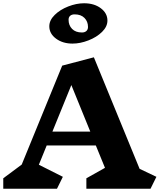

<svg xmlns="http://www.w3.org/2000/svg" viewBox="-21 -1156 978 1176"><path d="M901 0H508V-64L622 -128L566 -265H265L217 -147L364 -73L328 0H-1V-64L112 -148L360 -754L554 -805L834 -122L937 -73ZM416 -635 300 -350H532ZM637 -1030Q637 -993 604 -960.5Q571 -928 520.5 -908.5Q470 -889 423 -889Q363 -889 322 -919.5Q281 -950 281 -995Q281 -1032 314 -1064.5Q347 -1097 397 -1116.5Q447 -1136 494 -1136Q556 -1136 596.5 -1105.5Q637 -1075 637 -1030ZM399 -1035Q399 -1001 420.5 -979Q442 -957 481 -957Q498 -957 508 -966Q518 -975 518 -991Q518 -1024 496.5 -1046Q475 -1068 436 -1068Q419 -1068 409 -1059.5Q399 -1051 399 -1035Z"/></svg>

Font: Inknut Antiqua ExtraBold
Style: Regular
Weight: 800
Designer: Claus Eggers Sørensen
Foundry: Claus Eggers Sørensen
Version: Version 1.003; ttfautohint (v1.8.2) -l 8 -r 50 -G 200 -x 14 